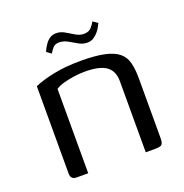

<svg xmlns="http://www.w3.org/2000/svg" viewBox="-102 -623 685 715"><g transform="rotate(-20 240.5 -265.5)"><path d="M83 0Q60 0 60 -24V-370Q89 -383 136.5 -393Q184 -403 246 -403Q304 -403 340 -395Q376 -387 395 -371Q414 -355 420.5 -329.5Q427 -304 427 -268V-30Q427 -19 424.5 -12Q422 -5 415.5 -2.5Q409 0 396 0H357V-282Q357 -322 331 -341Q305 -360 246 -360Q227 -360 204.5 -357Q182 -354 162 -348.5Q142 -343 129 -334V0ZM293 -458Q275 -458 259 -467.5Q243 -477 226.5 -486Q210 -495 193 -495Q176 -495 167 -483.5Q158 -472 154 -465L136 -478Q137 -481 141 -489Q145 -497 152 -507Q159 -517 169.5 -524Q180 -531 195 -531Q212 -531 228 -521.5Q244 -512 260 -502.5Q276 -493 292 -493Q312 -493 322.5 -505.5Q333 -518 337 -526L356 -513Q354 -510 350 -501.5Q346 -493 338 -483Q330 -473 319 -465.5Q308 -458 293 -458Z"/></g></svg>

Font: Genos
Style: Regular
Weight: 400
Designer: Robert E. Leuschke
Foundry: Robert E. Leuschke
Version: Version 1.010